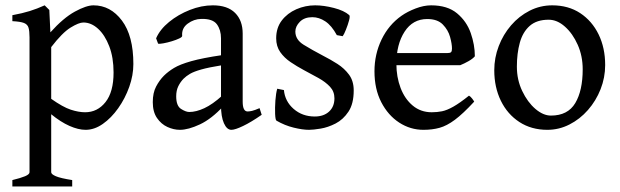

<svg xmlns="http://www.w3.org/2000/svg" viewBox="-20 -463 2278 705"><path d="M294.4 13.7Q267.6 13.7 235.1 -0.7Q202.6 -15.1 168 -43.5V169.4Q168 176.8 185.1 184.1Q202.1 191.4 245.1 198.2V221.7H25.4V198.2Q55.7 190.9 72 184.1Q88.4 177.2 88.4 169.4V-325.7Q88.4 -349.1 84.7 -361.3Q81.1 -373.5 67.9 -378.7Q54.7 -383.8 25.4 -385.3V-407.2Q62.5 -414.1 89.1 -422.4Q115.7 -430.7 144 -443.4L161.1 -426.3L165 -344.2Q212.4 -397 254.6 -420.2Q296.9 -443.4 323.2 -443.4Q385.7 -443.4 427.7 -387.5Q469.7 -331.5 469.7 -228Q469.7 -186.5 454.6 -144Q439.5 -101.6 414.1 -65.7Q388.7 -29.8 357.7 -8.1Q326.7 13.7 294.4 13.7ZM286.1 -380.4Q269.5 -380.4 239 -361.6Q208.5 -342.8 168 -290V-100.1Q210.9 -69.8 239.7 -60.3Q268.6 -50.8 292.5 -50.8Q337.9 -50.8 367.4 -88.1Q397 -125.5 397 -196.8Q397 -252 381.1 -293.2Q365.2 -334.5 340.1 -357.4Q314.9 -380.4 286.1 -380.4Z M940.9 -41.5Q902.3 -14.6 872.8 -0.5Q843.3 13.7 829.6 13.7Q813 13.7 802.2 -10.5Q791.5 -34.7 791.5 -75.7V-322.3Q791.5 -353 776.4 -373.8Q761.2 -394.5 719.2 -393.6Q691.9 -393.1 669.2 -376.2Q646.5 -359.4 648.9 -331.5Q649.4 -327.1 638.2 -321.8Q627 -316.4 610.8 -311.5Q594.7 -306.6 580.3 -304Q565.9 -301.3 560.5 -302.7L553.2 -322.3Q567.4 -355 600.8 -382.3Q634.3 -409.7 677 -426.5Q719.7 -443.4 761.7 -443.4Q815.4 -443.4 843.3 -415.5Q871.1 -387.7 871.1 -339.8V-89.8Q871.1 -53.7 889.2 -53.7Q896 -53.7 905.5 -55.9Q915 -58.1 933.1 -65.9ZM795.9 -223.6Q747.1 -215.8 719.5 -208Q691.9 -200.2 677.7 -191.9Q663.6 -183.6 653.8 -173.8Q642.1 -161.6 634.5 -146Q627 -130.4 627 -109.4Q627 -74.2 644.8 -63Q662.6 -51.8 674.8 -51.8Q700.2 -51.8 730.2 -65.7Q760.3 -79.6 795.9 -111.8L799.8 -72.8Q756.8 -26.4 714.1 -6.3Q671.4 13.7 640.6 13.7Q617.7 13.7 594.7 3.2Q571.8 -7.3 556.4 -29.8Q541 -52.2 541 -87.9Q541 -122.1 553.2 -145.3Q565.4 -168.5 582 -185.1Q597.2 -200.2 618.9 -213.4Q640.6 -226.6 681.9 -238.3Q723.1 -250 795.9 -260.7Z M1278.8 -130.9Q1278.8 -82 1259.5 -53Q1240.2 -23.9 1212.2 -9.5Q1184.1 4.9 1157 9.3Q1129.9 13.7 1114.7 13.7Q1090.8 13.7 1058.1 5.6Q1025.4 -2.4 995.1 -20Q991.2 -22.5 990.2 -44.7Q989.3 -66.9 991.2 -94Q993.2 -121.1 998 -137.2L1022.5 -132.3Q1026.4 -90.8 1058.3 -63Q1090.3 -35.2 1135.7 -35.2Q1168.5 -35.2 1188.2 -53.2Q1208 -71.3 1208 -102.1Q1208 -127 1191.7 -144.5Q1175.3 -162.1 1149.4 -176.5Q1123.5 -190.9 1095.7 -205.6Q1070.3 -219.2 1047.1 -234.9Q1023.9 -250.5 1009 -271.7Q994.1 -293 994.1 -322.3Q994.1 -360.8 1014.6 -387.7Q1035.2 -414.6 1068.1 -429Q1101.1 -443.4 1137.2 -443.4Q1168.9 -443.4 1206.1 -433.8Q1243.2 -424.3 1262.2 -407.7Q1266.1 -404.3 1261.7 -387.9Q1257.3 -371.6 1250.2 -354Q1243.2 -336.4 1238.3 -330.1L1216.8 -334Q1197.8 -369.1 1174.6 -384.5Q1151.4 -399.9 1127 -399.9Q1097.7 -399.9 1081.1 -383.1Q1064.5 -366.2 1064.5 -347.2Q1064.5 -317.4 1095 -298.6Q1125.5 -279.8 1166.5 -258.3Q1193.4 -244.6 1219 -228.3Q1244.6 -211.9 1261.7 -188.7Q1278.8 -165.5 1278.8 -130.9Z M1723.6 -256.3Q1715.8 -247.1 1700.2 -238.3Q1684.6 -229.5 1669.9 -223.6H1403.8L1404.3 -268.1H1622.1Q1632.8 -268.1 1636.2 -271.5Q1639.6 -274.9 1639.6 -284.7Q1639.6 -301.8 1632.6 -327.4Q1625.5 -353 1606 -373Q1586.4 -393.1 1548.8 -393.1Q1495.6 -393.1 1465.6 -346.7Q1435.5 -300.3 1435.5 -228.5Q1435.5 -180.7 1450.9 -140.1Q1466.3 -99.6 1495.6 -75.2Q1524.9 -50.8 1565.4 -50.8Q1585 -50.8 1603 -54.4Q1621.1 -58.1 1644.5 -71.3Q1668 -84.5 1702.1 -111.8Q1708 -108.4 1713.6 -101.1Q1719.2 -93.8 1721.2 -89.8Q1680.2 -45.4 1650.4 -23.2Q1620.6 -1 1594 6.3Q1567.4 13.7 1534.7 13.7Q1486.8 13.7 1445.8 -12.9Q1404.8 -39.6 1379.9 -87.9Q1355 -136.2 1355 -201.2Q1355 -263.7 1381.1 -317.9Q1407.2 -372.1 1454.6 -405.3Q1476.1 -420.4 1506.1 -431.9Q1536.1 -443.4 1563 -443.4Q1623 -443.4 1658.2 -414.1Q1693.4 -384.8 1708.5 -341.6Q1723.6 -298.3 1723.6 -256.3Z M2202.1 -224.1Q2202.1 -178.2 2185.3 -135.5Q2168.5 -92.8 2138.9 -59.1Q2109.4 -25.4 2071 -5.9Q2032.7 13.7 1989.7 13.7Q1931.2 13.7 1887.2 -14.9Q1843.3 -43.5 1819.1 -93Q1794.9 -142.6 1794.9 -205.1Q1794.9 -251 1811.3 -293.7Q1827.6 -336.4 1856.7 -370.1Q1885.7 -403.8 1924.6 -423.6Q1963.4 -443.4 2007.8 -443.4Q2066.9 -443.4 2110.4 -414.8Q2153.8 -386.2 2178 -336.7Q2202.1 -287.1 2202.1 -224.1ZM2119.6 -208.5Q2119.6 -257.3 2101.3 -298.6Q2083 -339.8 2054.4 -365.2Q2025.9 -390.6 1994.6 -390.6Q1950.7 -390.6 1925 -367.9Q1899.4 -345.2 1888.7 -306.2Q1877.9 -267.1 1877.9 -218.3Q1877.9 -169.9 1897.5 -128.9Q1917 -87.9 1945.8 -63.2Q1974.6 -38.6 2002.9 -38.6Q2064.9 -38.6 2092.3 -84.5Q2119.6 -130.4 2119.6 -208.5Z"/></svg>

Font: Namdhinggo
Style: Regular
Weight: 400
Designer: Victor Gaultney
Foundry: SIL International
Version: Version 3.001